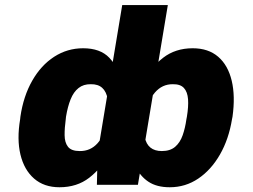

<svg xmlns="http://www.w3.org/2000/svg" viewBox="-20 -748 1022 777"><path d="M920.9 -275.4 918.9 -265.6Q905.8 -184.6 870.1 -122.6Q834.5 -60.5 782.5 -25.4Q730.5 9.8 667 9.8Q614.3 9.8 580.8 -12.5Q547.4 -34.7 529.1 -73.2Q510.7 -111.8 503.7 -161.1Q496.6 -210.4 497.1 -264.6V-266.6Q521.5 -345.7 555.9 -410.6Q590.3 -475.6 640.1 -514.2Q689.9 -552.7 759.8 -552.7Q823.2 -552.7 863 -518.3Q902.8 -483.9 917.7 -421.4Q932.6 -358.9 920.9 -275.4ZM734.4 -265.6 736.3 -275.4Q743.2 -316.9 741 -346.4Q738.8 -376 724.4 -391.8Q710 -407.7 679.7 -407.2Q636.2 -407.7 606.7 -373.3Q577.1 -338.9 567.4 -271.5L566.4 -261.7Q560.5 -221.2 565.9 -193.1Q571.3 -165 588.6 -150.9Q606 -136.7 634.8 -136.7Q668.9 -136.7 689 -154.1Q709 -171.4 719.2 -200.7Q729.5 -230 734.4 -265.6ZM375 -127.9 474.6 -727.5H659.2L538.1 0H372.1ZM61.5 -265.6 62.5 -275.4Q74.7 -358.9 110.4 -421.4Q146 -483.9 199.2 -518.3Q252.4 -552.7 316.4 -552.7Q385.7 -552.7 422.4 -514.2Q459 -475.6 471.9 -410.6Q484.9 -345.7 483.4 -266.6L482.4 -264.6Q459.5 -192.9 425.3 -130.1Q391.1 -67.4 341.3 -28.8Q291.5 9.8 220.7 9.8Q158.2 9.8 117.9 -25.4Q77.6 -60.5 62.7 -122.6Q47.9 -184.6 61.5 -265.6ZM247.1 -275.4 246.1 -265.6Q241.2 -230 241.5 -200.7Q241.7 -171.4 255.1 -154.1Q268.6 -136.7 302.7 -136.7Q346.2 -136.2 375 -168.5Q403.8 -200.7 413.1 -261.7L414.1 -271.5Q420.9 -316.4 415.8 -346.7Q410.6 -377 393.8 -392.3Q377 -407.7 347.7 -407.2Q317.9 -407.7 297.9 -391.8Q277.8 -376 265.9 -346.4Q253.9 -316.9 247.1 -275.4Z"/></svg>

Font: Inter 18pt Black
Style: Italic
Weight: 900
Italic angle: -9.3988°
Designer: Rasmus Andersson
Foundry: rsms
Version: Version 4.001;git-66647c0bb